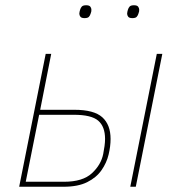

<svg xmlns="http://www.w3.org/2000/svg" viewBox="-20 -711 691 731"><path d="M53 0 154 -506H175L133 -293H263Q338 -293 369.5 -264.5Q401 -236 401 -182Q401 -154 393.5 -122.5Q386 -91 366.5 -63Q347 -35 312 -17.5Q277 0 222 0ZM78 -19H224Q295 -19 330 -51.5Q365 -84 373 -125Q376 -140 378 -155Q380 -170 380 -182Q380 -229 354 -251.5Q328 -274 261 -274H129ZM476 0 577 -506H598L497 0ZM302 -642Q290 -642 286 -647.5Q282 -653 282 -659Q282 -663 283 -666.5Q284 -670 285 -674Q287 -681 291.5 -686Q296 -691 308 -691Q320 -691 324 -685.5Q328 -680 328 -674Q328 -670 327.5 -667Q327 -664 325 -659Q323 -652 318.5 -647Q314 -642 302 -642ZM484 -642Q472 -642 468 -647.5Q464 -653 464 -659Q464 -663 465 -666.5Q466 -670 467 -674Q469 -681 473.5 -686Q478 -691 490 -691Q502 -691 506 -685.5Q510 -680 510 -674Q510 -670 509.5 -667Q509 -664 507 -659Q505 -652 500.5 -647Q496 -642 484 -642Z"/></svg>

Font: IBM Plex Sans Thin
Style: Italic
Weight: 250
Italic angle: -11.31°
Designer: Mike Abbink, Paul van der Laan, Pieter van Rosmalen
Foundry: Bold Monday
Version: Version 3.201